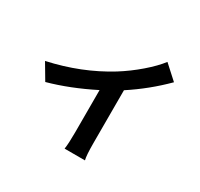

<svg xmlns="http://www.w3.org/2000/svg" viewBox="-173 -1028 1347 1292"><g transform="rotate(30 500.0 -382.0)"><path d="M620.1 -496.1V-86.9Q620.1 11.7 628.9 43.9H470.7Q477.5 1 477.5 -86.9V-415Q299.8 -325.2 133.8 -279.3L61.5 -401.4Q312.5 -456.1 516.6 -582Q594.7 -630.9 666 -692.4Q737.3 -753.9 778.3 -807.6L884.8 -710.9Q763.7 -589.8 620.1 -496.1Z"/></g></svg>

Font: Gen Shin Gothic Monospace Bold
Style: Bold
Weight: 700
Designer: [Source Han Sans]
Ryoko NISHIZUKA  (kana & ideographs); Paul D. Hunt (Latin, Greek & Cyrillic); Wenlong ZHANG  (bopomofo
Version: Version 1.002.20150607